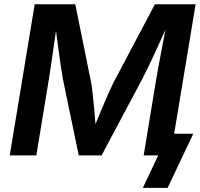

<svg xmlns="http://www.w3.org/2000/svg" viewBox="-20 -748 961 924"><path d="M26.9 0 147 -727.5H342.3L418.5 -351.1Q422.4 -329.6 426 -296.9Q429.7 -264.2 433.1 -226.8Q436.5 -189.5 439.2 -153.8Q441.9 -118.2 443.4 -91.8L416.5 -92.3Q426.8 -119.6 441.4 -155.3Q456.1 -190.9 471.7 -228.3Q487.3 -265.6 501.7 -298.1Q516.1 -330.6 526.4 -351.1L725.6 -727.5H921.4L800.8 0H671.4L731.9 -367.7Q735.8 -392.6 742.2 -426.3Q748.5 -460 755.9 -498Q763.2 -536.1 770.3 -574Q777.3 -611.8 783.2 -644.5L793 -644Q776.4 -605.5 758.3 -565.4Q740.2 -525.4 722.9 -487.8Q705.6 -450.2 690.4 -419.2Q675.3 -388.2 664.6 -367.7L468.8 0H358.9L282.7 -367.7Q277.8 -395 271.2 -439.7Q264.6 -484.4 257.6 -538.3Q250.5 -592.3 243.7 -644.5L255.9 -644Q251 -610.4 245.4 -572Q239.7 -533.7 234.4 -495.8Q229 -458 224.1 -424.8Q219.2 -391.6 215.3 -367.7L154.8 0ZM667.5 156.2 741.2 0H704.1L721.2 -104.5H910.2L786.6 156.2Z"/></svg>

Font: Inter 16pt SemiBold
Style: Italic
Weight: 600
Italic angle: -9.3988°
Version: Version 4.001;git-66647c0bb